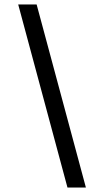

<svg xmlns="http://www.w3.org/2000/svg" viewBox="-20 -725 465 865"><path d="M284 120 62 -705H145L367 120Z"/></svg>

Font: Kosmopol Plus Jakarta Sans Italic It
Style: Regular
Weight: 400
Italic angle: -8.04999°
Designer: Gumpita Rahayu
Foundry: Tokotype
Version: Version 2.006